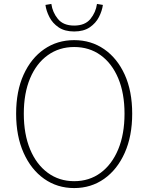

<svg xmlns="http://www.w3.org/2000/svg" viewBox="-20 -943 754 976"><path d="M357 13Q271 13 204.5 -34Q138 -81 100 -166Q62 -251 62 -365Q62 -480 100 -563.5Q138 -647 204.5 -693Q271 -739 357 -739Q443 -739 509.5 -693Q576 -647 614 -563.5Q652 -480 652 -365Q652 -251 614 -166Q576 -81 509.5 -34Q443 13 357 13ZM357 -22Q434 -22 491.5 -64.5Q549 -107 581 -184Q613 -261 613 -365Q613 -469 581 -545Q549 -621 491.5 -662.5Q434 -704 357 -704Q281 -704 223 -662.5Q165 -621 133 -545Q101 -469 101 -365Q101 -261 133 -184Q165 -107 223 -64.5Q281 -22 357 -22ZM357 -783Q309 -783 278 -804Q247 -825 231 -856.5Q215 -888 211 -918L241 -923Q247 -880 274.5 -846.5Q302 -813 357 -813Q412 -813 439.5 -846.5Q467 -880 473 -923L503 -918Q499 -888 483 -856.5Q467 -825 436 -804Q405 -783 357 -783Z"/></svg>

Font: Source Han Sans SC ExtraLight
Style: Regular
Weight: 250
Designer: Ryoko NISHIZUKA 西塚涼子 (kana, bopomofo & ideographs); Paul D. Hunt (Latin, Greek & Cyrillic); Sandoll Communications 산돌커뮤니
Foundry: Adobe
Version: Version 2.004;hotconv 1.0.118;makeotfexe 2.5.65603